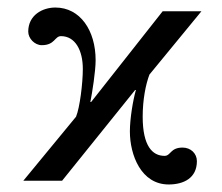

<svg xmlns="http://www.w3.org/2000/svg" viewBox="-20 -480 591 510"><path d="M515 -450H412L222 -209H220C225 -234 234 -291 234 -320C234 -399 193 -460 127 -460C93 -460 55 -440 55 -396C55 -378 72 -360 91 -360C126 -360 125 -384 142 -384C180 -384 200 -346 200 -297C200 -259 192 -194 182 -170L42 0H145L339 -241H341C333 -213 325 -164 325 -131C325 -68 355 10 428 10C468 10 503 -7 503 -52C503 -72 487 -88 465 -88C432 -88 434 -66 417 -66C385 -66 359 -92 359 -170C359 -215 367 -256 377 -282Z"/></svg>

Font: STIX Math
Style: Regular
Weight: 400
Designer: MicroPress Inc., with final additions and corrections provided by Coen Hoffman, Elsevier (retired)
Version: Version 1.1.0